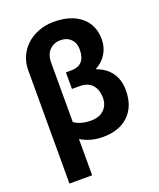

<svg xmlns="http://www.w3.org/2000/svg" viewBox="-165 -822 931 1121"><g transform="rotate(-20 301.0 -261.5)"><path d="M393.6 -517.6Q393.6 -557.6 369.4 -582Q345.2 -606.4 305.7 -606.4Q264.2 -606.4 237.3 -578.9Q210.4 -551.3 210.4 -502.9V-132.3Q250.5 -104 315.9 -104Q365.7 -104 395 -132.1Q424.3 -160.2 424.3 -204.1Q424.3 -256.8 397.7 -286.4Q371.1 -315.9 319.3 -315.9H272V-418.9H310.1Q393.6 -421.9 393.6 -517.6ZM305.7 -720.7Q411.1 -720.7 472.9 -669.9Q534.7 -619.1 534.7 -528.3Q534.7 -479.5 510.3 -439.9Q485.8 -400.4 441.4 -376.5Q501.5 -356 533.4 -311Q565.4 -266.1 565.4 -202.1Q565.4 -102.1 507.3 -46.1Q449.2 9.8 347.7 9.8Q270.5 9.8 210.4 -27.3V198.2H69.3V-504.9Q69.3 -565.9 100.1 -615.5Q130.9 -665 185.5 -692.9Q240.2 -720.7 305.7 -720.7Z"/></g></svg>

Font: MAUL Bold
Style: Bold
Weight: 700
Designer: MAUL
Version: Version 1.0; 2020; ttfautohint (v1.8.3)